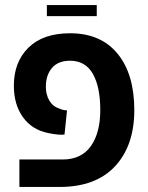

<svg xmlns="http://www.w3.org/2000/svg" viewBox="-20 -742 587 762"><path d="M57 0V-109H228Q303 -109 340.5 -162Q378 -215 378 -305Q378 -397 348.5 -449Q319 -501 258 -501Q211 -501 186.5 -472.5Q162 -444 162 -398Q162 -366 176 -342.5Q190 -319 216 -311Q231 -304 246 -304L236 -208Q214 -205 171 -214Q107 -227 71 -277Q35 -327 35 -402Q35 -496 93 -553Q151 -610 258 -610Q380 -610 446.5 -529Q513 -448 513 -305Q513 -164 436.5 -82Q360 0 216 0ZM166 -678V-722H364V-678Z"/></svg>

Font: Noto Sans Hebrew Condensed SemiBold
Style: Regular
Weight: 600
Width: 3
Designer: Ben Nathan
Foundry: Google LLC
Version: Version 3.001; ttfautohint (v1.8.4.7-5d5b)